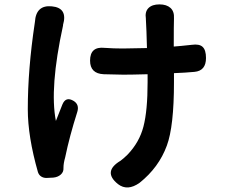

<svg xmlns="http://www.w3.org/2000/svg" viewBox="-20 -802 1040 867"><path d="M264.6 -686.5Q203.1 -404.3 232.4 -255.9Q233.4 -257.8 261.7 -330.1Q277.3 -368.2 313.5 -345.7Q338.9 -329.1 329.1 -296.9Q293.9 -186.5 274.4 -91.8Q266.6 -64.5 266.6 -44.9V-43Q267.6 -25.4 254.4 -13.7Q241.2 -2 220.7 0Q204.1 1 190.9 1.5Q177.7 2 167 -4.4Q156.2 -10.7 151.4 -24.4Q105.5 -185.5 105.5 -308.6Q105.5 -488.3 136.7 -696.3Q136.7 -697.3 137.2 -699.7Q137.7 -702.1 137.7 -703.1Q142.6 -780.3 213.9 -773.4Q287.1 -766.6 264.6 -689.5ZM733.4 -144.5Q697.3 -45.9 610.4 23.4Q555.7 62.5 512.7 29.3Q442.4 -27.3 524.4 -76.2Q540 -87.9 555.7 -103.5Q609.4 -159.2 627.9 -231Q646.5 -302.7 646.5 -430.7V-466.8Q574.2 -464.8 537.1 -464.8Q512.7 -464.8 448.2 -466.8Q386.7 -469.7 386.7 -528.3Q386.7 -592.8 452.1 -585.9Q492.2 -583 534.2 -583Q569.3 -583 643.6 -585Q641.6 -668.9 638.7 -715.8V-717.8Q633.8 -749 650.4 -765.6Q667 -782.2 700.2 -782.2Q732.4 -782.2 750 -766.1Q767.6 -750 765.6 -718.8V-716.8Q764.6 -694.3 764.6 -591.8Q793 -593.8 845.7 -599.6Q879.9 -604.5 895 -590.3Q910.2 -576.2 910.2 -540Q910.2 -482.4 858.4 -477.5Q816.4 -473.6 765.6 -471.7V-430.7Q765.6 -231.4 733.4 -144.5Z"/></svg>

Font: GenSenMaruGothic TW TTF Bold
Style: Regular
Weight: 700
Version: Version 1.301